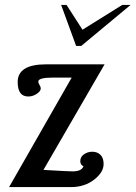

<svg xmlns="http://www.w3.org/2000/svg" viewBox="-20 -762 552 782"><path d="M17 0 272 -446H196Q136 -446 136 -430Q136 -424 141 -416Q146 -408 146 -402Q146 -391 130 -380Q114 -369 95 -369Q52 -369 52 -428Q52 -500 168 -500H406L157 -70Q259 -64 275 -64Q313 -64 320 -85Q307 -90 307 -106Q307 -123 322 -133.5Q337 -144 356 -144Q376 -144 389 -131.5Q402 -119 402 -94Q402 -60 363 -30Q324 0 269 0ZM229 -742H251L316 -641L478 -742H512L311 -575H290Z"/></svg>

Font: Lobster Two
Style: Italic
Weight: 400
Designer: Pablo Impallari
Foundry: Pablo Impallari. www.impallari.com
Version: Version 1.006